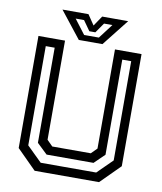

<svg xmlns="http://www.w3.org/2000/svg" viewBox="-93 -932 849 1007"><g transform="rotate(10 332.0 -429.0)"><path d="M160.5 0 57.5 -103V-700H199V-172L229.5 -141.5H434.5L465 -172V-700H606.5V-103L503.5 0ZM184.5 -47H480L559.5 -125.5V-654H512V-147.5L457.5 -94.5H207.5L152 -147.5V-654H104.5V-125.5ZM269.5 -716 157.5 -858H296L332.5 -804L369 -858H507.5L395.5 -716ZM292.5 -746.5H371L429.5 -823.5H385L348 -770.5H316L278.5 -823.5H234Z"/></g></svg>

Font: Tourney Thin Medium
Style: Regular
Weight: 500
Version: Version 1.015